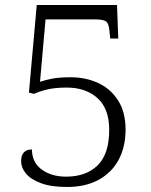

<svg xmlns="http://www.w3.org/2000/svg" viewBox="-20 -733 599 763"><path d="M246 10Q182 10 141.5 -5.5Q101 -21 82.5 -44Q64 -67 64 -92Q64 -139 107 -139Q107 -88 145.5 -59.5Q184 -31 243 -31Q322 -31 368 -76Q414 -121 414 -217Q414 -301 367.5 -343Q321 -385 245 -385Q199 -385 168 -377.5Q137 -370 115 -360L95 -365L126 -713H445L450 -580H418L415 -609Q413 -638 402.5 -647Q392 -656 356 -656H161L139 -408Q159 -415 188 -420.5Q217 -426 260 -426Q321 -426 370.5 -403Q420 -380 449.5 -333.5Q479 -287 479 -218Q479 -150 452 -99Q425 -48 373 -19Q321 10 246 10Z"/></svg>

Font: Noto Serif Sinhala Light
Style: Regular
Weight: 300
Designer: Jelle Bosma - Monotype Design Team
Foundry: Monotype Imaging Inc.
Version: Version 2.007; ttfautohint (v1.8.4.7-5d5b)